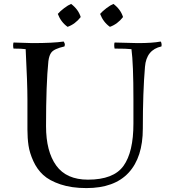

<svg xmlns="http://www.w3.org/2000/svg" viewBox="-20 -940 869 980"><path d="M49 -723 145 -720Q251 -720 305 -728Q311 -720 311 -711L309 -703Q256 -691 242 -672Q231 -658 227 -628Q215 -511 215 -296Q215 -167 267 -95Q319 -23 429 -23Q560 -23 610.5 -93.5Q661 -164 661 -309V-433Q661 -615 651 -689Q628 -692 565 -692Q563 -700 563 -709.5Q563 -719 565 -723L683 -720Q759 -720 800 -728Q805 -722 805 -711L804 -703Q727 -686 720 -599Q709 -470 709 -284Q709 -137 636.5 -58.5Q564 20 421 20Q345 20 288.5 1Q232 -18 200.5 -47Q169 -76 150 -118Q131 -160 125.5 -197.5Q120 -235 120 -279V-432Q120 -513 111 -689Q92 -692 49 -692Q47 -699 47 -708Q47 -717 49 -723ZM325 -803Q291 -827 275 -869Q287 -883 307.5 -898.5Q328 -914 343 -920Q380 -892 392 -853Q364 -817 325 -803ZM541 -803Q507 -827 491 -869Q503 -883 523.5 -898.5Q544 -914 559 -920Q596 -892 608 -853Q580 -817 541 -803Z"/></svg>

Font: Rosarivo
Style: Regular
Weight: 400
Designer: Pablo Ugerman
Foundry: Pablo Ugerman
Version: Version 1.003